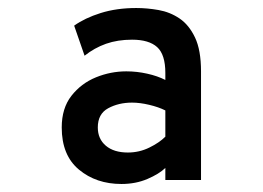

<svg xmlns="http://www.w3.org/2000/svg" viewBox="-20 -732 656 479"><path d="M283 -273Q220 -273 177 -308.8Q134 -344.5 134 -414Q134 -462 158.2 -493Q182.5 -524 219.2 -539Q256 -554 295 -554Q321.5 -554 347.2 -548.2Q373 -542.5 392.5 -532.5V-550Q392.5 -596 372 -614.5Q351.5 -633 309.5 -633Q273.5 -633 244.5 -622.8Q215.5 -612.5 191 -593L165 -668Q191.5 -687 231.2 -699.5Q271 -712 320 -712Q347 -712 375.5 -707Q404 -702 427.8 -686Q451.5 -670 466.5 -638.5Q481.5 -607 481.5 -554V-283H392.5V-313Q377 -298 347.8 -285.5Q318.5 -273 283 -273ZM299 -351.5Q327.5 -351.5 352.5 -363.8Q377.5 -376 392.5 -391V-456.5Q375.5 -465 352.2 -470.5Q329 -476 309.5 -476Q276 -476 250 -462Q224 -448 224 -414Q224 -385.5 244 -368.5Q264 -351.5 299 -351.5Z"/></svg>

Font: Overpass Mono SemiBold
Style: Regular
Weight: 600
Monospace: yes
Designer: Delve Withrington, Dave Bailey
Foundry: Delve Fonts LLC
Version: Version 4.000